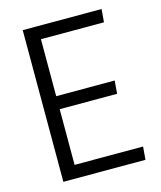

<svg xmlns="http://www.w3.org/2000/svg" viewBox="-106 -778 717 856"><g transform="rotate(-15 252.0 -350.0)"><path d="M439 -640H148V-377H418L413 -317H148V-60H464L459 0H80V-700H444Z"/></g></svg>

Font: Antic
Style: Regular
Weight: 400
Designer: Santiago Orozco
Foundry: Typemade
Version: Version 1.0012